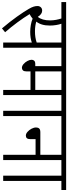

<svg xmlns="http://www.w3.org/2000/svg" viewBox="592 -1254 674 1897"><g transform="rotate(90 928.5 -305.0)"><path d="M451 -575V0H400V-283Q355 -267 294 -267Q261 -267 226 -273Q191 -279 164 -291Q144 -274 119 -261Q154 -203 201.5 -139Q249 -75 298 -19L260 12Q194 -66 144.5 -135.5Q95 -205 68 -252Q51 -281 45 -301Q39 -321 39 -339Q39 -358 51 -371.5Q63 -385 85 -385Q119 -385 146 -342Q181 -384 181 -463Q181 -493 175.5 -522.5Q170 -552 162 -575H0V-622H542V-575ZM288 -314Q320 -314 346.5 -318Q373 -322 400 -331V-575H214Q222 -553 227 -522.5Q232 -492 232 -462Q232 -417 222 -384Q212 -351 193 -327Q213 -321 237 -317.5Q261 -314 288 -314Z M919 -575V0H868V-270H685V-231Q685 -206 675 -195.5Q665 -185 650 -185Q631 -185 612.5 -201Q594 -217 582 -239.5Q570 -262 570 -281Q570 -296 579.5 -306.5Q589 -317 613 -317H633V-575H529V-622H1010V-575ZM868 -575H685V-317H868Z M1126 -575V0H1074V-575H997V-622H1216V-575Z M1203 -622H1651V-575H1561V0H1509V-320H1354V-266Q1354 -224 1319 -224Q1301 -224 1282.5 -240Q1264 -256 1251.5 -279.5Q1239 -303 1239 -325Q1239 -344 1249 -355.5Q1259 -367 1286 -367H1509V-575H1203Z M1767 -575V0H1715V-575H1638V-622H1857V-575Z"/></g></svg>

Font: Noto Sans Devanagari UI Condensed Light
Style: Regular
Weight: 300
Width: 3
Designer: Jelle Bosma - Monotype Design Team
Foundry: Monotype Imaging Inc.
Version: Version 2.004; ttfautohint (v1.8.4.7-5d5b)